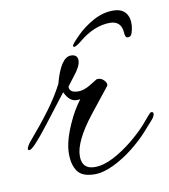

<svg xmlns="http://www.w3.org/2000/svg" viewBox="-71 -587 573 650"><g transform="rotate(-10 215.0 -262.5)"><path d="M204 5Q161 5 145 -17.5Q129 -40 129 -78Q129 -120 155 -178Q165 -201 176 -219.5Q187 -238 199 -254Q195 -253 192 -253Q189 -253 186 -253Q162 -253 146 -287L72 -191Q13 -114 0 -114Q-5 -114 -5 -118Q-5 -123 0 -131Q3 -137 12 -147Q50 -191 82 -234Q114 -277 135 -318Q158 -405 193 -405Q216 -405 216 -384Q216 -365 191 -334Q167 -303 167 -302Q167 -281 198 -281Q216 -281 238 -294L264 -310Q266 -311 270 -311Q282 -311 291 -301Q300 -291 297 -283L228 -196Q164 -114 164 -64Q164 -19 208 -19Q238 -19 272.5 -37Q307 -55 339.5 -81.5Q372 -108 394 -133L418 -161Q420 -163 423 -166Q426 -169 428 -169Q435 -169 435 -162Q435 -160 433 -155Q431 -150 426 -144L394 -108Q371 -82 337.5 -55.5Q304 -29 268.5 -12Q233 5 204 5ZM360 -530Q389 -530 402.5 -513.5Q416 -497 414 -469Q413 -457 409 -444.5Q405 -432 395 -432Q388 -432 386 -438.5Q384 -445 384 -451Q381 -491 342 -491Q316 -491 289 -480Q262 -469 238 -449Q217 -432 211 -432Q206 -432 206 -436Q206 -438 212 -445.5Q218 -453 234 -469Q258 -493 291.5 -511.5Q325 -530 360 -530Z"/></g></svg>

Font: Alex Brush
Style: Regular
Weight: 400
Designer: Robert E. Leuschke
Foundry: Robert E. Leuschke
Version: Version 1.111; ttfautohint (v1.8.4.7-5d5b)